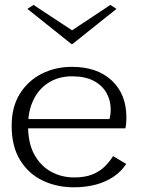

<svg xmlns="http://www.w3.org/2000/svg" viewBox="-20 -759 580 791"><path d="M90.5 -268.4H431.1Q433.7 -278.9 434.9 -287.8Q436.1 -296.6 436.1 -307.8Q436.1 -345.5 418.6 -376.4Q401.2 -407.3 365.9 -426Q330.7 -444.6 276.8 -444.6Q223.2 -444.6 182.4 -419.8Q141.5 -395 118.9 -349.9Q96.3 -304.7 95.7 -244Q94.9 -171.7 120.7 -123.7Q146.6 -75.7 189.9 -51.9Q233.3 -28 285.5 -28Q329.8 -28 360.1 -40.2Q390.4 -52.4 410.9 -72.4Q431.3 -92.4 445.9 -115.8L500.1 -83.5Q479.4 -52.2 447.5 -30.7Q415.5 -9.3 374.5 1.7Q333.4 12.6 283.6 12.6Q214 12.6 156 -15Q98 -42.6 63 -99Q28 -155.4 28 -240.8Q28 -318.2 61.5 -372.2Q95 -426.2 151.4 -454.9Q207.8 -483.6 276 -483.6Q380.5 -483.6 440.6 -427.2Q500.7 -370.8 500.7 -275.6Q500.7 -264.3 499.9 -253.2Q499.1 -242.1 496.7 -230.2H89.7ZM118 -738.8 276.9 -634.1 434.8 -738.8 459.8 -722.3 278 -577.1H274.9L92.9 -722.3Z"/></svg>

Font: Panamera Thin
Style: Regular
Weight: 100
Designer: Bastien Sozeau
Foundry: NBR — Bastien Sozeau
Version: Version 3.003;gftools[0.9.33]